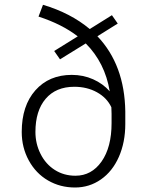

<svg xmlns="http://www.w3.org/2000/svg" viewBox="-20 -791 622 820"><path d="M396 -636.2Q512.2 -514.2 515.1 -314.9V-261.2Q515.1 -183.6 487.8 -121.3Q460.4 -59.1 411.1 -24.7Q361.8 9.8 300.3 9.8Q236.8 9.8 185.1 -20.3Q133.3 -50.3 103 -105.7Q72.8 -161.1 72.8 -227.5Q72.8 -339.4 131.1 -405.3Q189.5 -471.2 286.6 -471.2Q335.4 -471.2 377.7 -452.4Q419.9 -433.6 448.7 -400.9Q428.2 -523.4 346.2 -605.5L236.3 -537.6L211.4 -573.2L312 -635.7Q245.1 -687.5 144.5 -720.2L163.6 -770.5Q281.7 -735.4 363.3 -667L458 -726.1L482.9 -690.4ZM456.5 -305.2 455.6 -333Q436.5 -373.5 394 -397Q351.6 -420.4 297.4 -420.4Q218.8 -420.4 175 -369.1Q131.3 -317.9 131.3 -227.5Q131.3 -177.2 153.3 -133.5Q175.3 -89.8 214.1 -65.2Q252.9 -40.5 302.2 -40.5Q371.1 -40.5 413.8 -101.3Q456.5 -162.1 456.5 -265.1Z"/></svg>

Font: Roboto-Light
Style: Regular
Weight: 300
Designer: Google
Version: Version 2.137; 2017